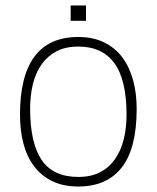

<svg xmlns="http://www.w3.org/2000/svg" viewBox="-20 -673 572 701"><path d="M266 8Q211 8 171 -11.5Q131 -31 104.5 -66Q78 -101 65.5 -149Q53 -197 53 -254Q53 -538 266 -538Q320 -538 360.5 -518Q401 -498 427 -463Q453 -428 466 -380Q479 -332 479 -276Q479 -131 424.5 -61.5Q370 8 266 8ZM266 -27Q312 -27 345 -44Q378 -61 399.5 -91.5Q421 -122 431.5 -163.5Q442 -205 442 -254Q442 -382 397.5 -442.5Q353 -503 266 -503Q219 -503 186 -485.5Q153 -468 131.5 -437.5Q110 -407 100 -365.5Q90 -324 90 -276Q90 -151 132 -89Q174 -27 266 -27ZM294 -597H238V-653H294Z"/></svg>

Font: Tanohe Sans ExtraLight
Style: Regular
Weight: 250
Designer: Village Type and Design LLC & Cristiano Sobral
Foundry: Cooper Hewitt Smithsonian Design Museum
Version: Version 1.00;September 29, 2021;FontCreator 13.0.0.2655 64-b